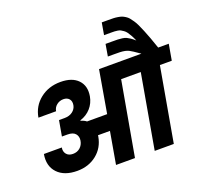

<svg xmlns="http://www.w3.org/2000/svg" viewBox="-172 -1277 1581 1482"><g transform="rotate(-20 619.0 -536.0)"><path d="M690.9 0H535.2L581.1 -263.2H482.9Q482.9 -261.7 482.4 -258.5Q481.9 -255.4 481.9 -253.9Q466.3 -165 400.1 -112.1Q334 -59.1 240.2 -59.1Q133.8 -59.1 79.1 -117.2Q24.4 -175.3 41 -270H188Q182.1 -237.8 200 -215.8Q217.8 -193.8 252.9 -193.8Q288.1 -193.8 312 -214.8Q335.9 -235.8 341.8 -270Q347.2 -303.7 328.1 -326.4Q309.1 -349.1 263.2 -349.1H217.8L240.2 -476.1H286.1Q325.2 -476.1 351.6 -495.6Q377.9 -515.1 383.8 -545.9Q389.6 -577.6 373.3 -596.9Q356.9 -616.2 326.2 -616.2Q294.9 -616.2 271 -597.2Q247.1 -578.1 242.2 -547.9H97.2Q112.8 -638.2 182.4 -693.6Q252 -749 350.1 -749Q445.3 -749 493.2 -699.2Q541 -649.4 526.9 -566.9Q517.1 -513.2 482.7 -474.1Q448.2 -435.1 395 -418L394 -414.1Q421.9 -406.7 439.9 -392.1H605L665 -740.2H1013.2Q950.7 -784.2 933.1 -792.5Q905.8 -806.2 860.8 -807.6Q846.2 -808.1 814.9 -808.1H762.2L778.8 -905.8H829.1Q863.3 -905.8 879.2 -905.3Q895 -904.8 915.3 -902.1Q935.5 -899.4 948.2 -893.3Q960.9 -887.2 976.6 -876.7Q992.2 -866.2 1011.2 -849.1Q1000.5 -875 989.5 -894.5Q978.5 -914.1 969 -927.2Q959.5 -940.4 947 -949.2Q934.6 -958 925.5 -962.9Q916.5 -967.8 901.6 -970Q886.7 -972.2 876.7 -972.7Q866.7 -973.1 848.1 -973.1H791L808.1 -1071.8H860.8Q886.7 -1071.8 903.3 -1071.3Q919.9 -1070.8 939.2 -1067.6Q958.5 -1064.5 970.5 -1060.1Q982.4 -1055.7 997.6 -1046.1Q1012.7 -1036.6 1022.5 -1024.9Q1032.2 -1013.2 1045.7 -993.7Q1059.1 -974.1 1069.3 -951.7Q1079.6 -929.2 1093.5 -896.2Q1107.4 -863.3 1120.6 -826.7Q1133.8 -790 1150.9 -740.2H1237.8L1214.8 -608.9H1117.2L1009.8 0H853L960 -608.9H798.8Z"/></g></svg>

Font: Poppins
Style: Bold Italic
Weight: 700
Italic angle: -10°
Designer: Ninad Kale (Devanagari), Jonny Pinhorn (Latin)
Foundry: Indian Type Foundry
Version: Version 3.200;PS 1.000;hotconv 16.6.54;makeotf.lib2.5.65590